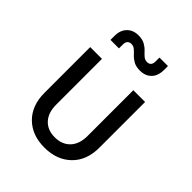

<svg xmlns="http://www.w3.org/2000/svg" viewBox="-220 -905 1039 1039"><g transform="rotate(45 300.0 -385.0)"><path d="M299 10Q204 10 147 -46.5Q90 -103 90 -200V-550H180V-200Q180 -138 212 -103.5Q244 -69 299 -69Q355 -69 387.5 -103.5Q420 -138 420 -200V-550H510V-200Q510 -103 452 -46.5Q394 10 299 10ZM370 -650Q340 -650 321 -660.5Q302 -671 289 -685Q276 -699 264 -709.5Q252 -720 235 -720Q222 -720 213.5 -711.5Q205 -703 205 -685V-655H140V-685Q140 -730 165 -755Q190 -780 230 -780Q260 -780 279 -769.5Q298 -759 311 -745Q324 -731 336 -720.5Q348 -710 365 -710Q379 -710 387 -718.5Q395 -727 395 -745V-775H460V-745Q460 -700 435.5 -675Q411 -650 370 -650Z"/></g></svg>

Font: JetBrains Mono Zero
Style: Regular-Zero
Weight: 400
Designer: Philipp Nurullin, Konstantin Bulenkov
Foundry: JetBrains
Version: Version 2.211